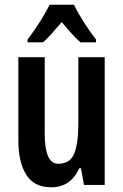

<svg xmlns="http://www.w3.org/2000/svg" viewBox="-20 -786 524 816"><path d="M425 -543V0H337L324 -71H317Q280 10 198 10Q125 10 91.5 -43.5Q58 -97 58 -189V-543H170V-219Q170 -90 227 -90Q278 -90 295.5 -133.5Q313 -177 313 -262V-543ZM294 -766Q310 -733 335.5 -693Q361 -653 388 -618V-606H322Q303 -623 283.5 -644.5Q264 -666 242 -692Q220 -666 199.5 -643Q179 -620 163 -606H97V-618Q113 -639 131.5 -666Q150 -693 165.5 -719.5Q181 -746 191 -766Z"/></svg>

Font: Noto Sans ExtraCondensed SemiBold
Style: Regular
Weight: 600
Width: 2
Designer: Monotype Design Team
Foundry: Monotype Imaging Inc.
Version: Version 2.013; ttfautohint (v1.8.4.7-5d5b)